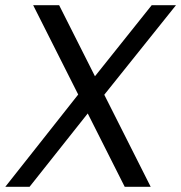

<svg xmlns="http://www.w3.org/2000/svg" viewBox="-50 -720 698 740"><path d="M77.8 -700H177.9L530.8 0H430.7ZM272.9 -382.9 341.6 -350.1 63.9 0H-29.6ZM262.2 -358.7 534.7 -700H628.3L330.1 -327.6Z"/></svg>

Font: Pathway Extreme 8pt Thin
Style: Italic
Weight: 100
Italic angle: -8°
Designer: Eduardo Rodriguez Tunni
Foundry: Eduardo Rodriguez Tunni
Version: Version 1.000